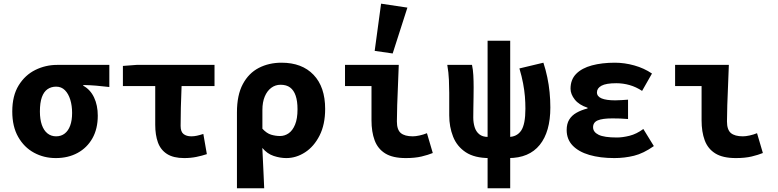

<svg xmlns="http://www.w3.org/2000/svg" viewBox="-20 -850 4240 1047"><path d="M284.1 12Q219.3 12 165.4 -17.3Q111.4 -46.6 79.2 -103.3Q46.9 -159.9 46.9 -242.2Q46.9 -328.1 81.8 -384.5Q116.7 -441 172.7 -468.6Q228.8 -496.1 291.1 -496.1H576.2V-375.5Q535.7 -380.1 504.5 -382.9Q473.3 -385.6 434.3 -386.4V-382.4Q472.6 -361.5 492.9 -318.6Q513.2 -275.7 513.2 -219.2Q513.2 -147.6 484 -95.9Q454.8 -44.2 403.2 -16.1Q351.5 12 284.1 12ZM285.8 -106.6Q313.4 -106.6 332.8 -121.7Q352.3 -136.7 362.7 -165.1Q373.2 -193.5 373.2 -234Q373.2 -273.5 363.3 -306.1Q353.3 -338.7 334.1 -358.1Q314.8 -377.5 286.1 -377.5Q259.3 -377.5 239.2 -363.7Q219.1 -349.9 208.3 -320Q197.6 -290.2 197.6 -242.2Q197.6 -199.3 208.2 -168.8Q218.9 -138.4 238.9 -122.5Q259 -106.6 285.8 -106.6Z M984.7 12Q925.6 12 890.7 -10.4Q855.7 -32.9 841.1 -73.6Q826.5 -114.3 826.5 -169.5V-380.8H650.2V-490.5L724.4 -496.1H1149.8V-380.8H970.2Q967.6 -320.3 966.2 -263.1Q964.9 -206 964.9 -163.5Q964.9 -131.6 980.9 -119.1Q996.9 -106.6 1022.9 -106.6Q1038.6 -106.6 1053.6 -109.9Q1068.6 -113.1 1088.8 -119.6L1108 -9.5Q1081.7 -0.6 1050.6 5.7Q1019.5 12 984.7 12Z M1272.1 176.7V-237.2Q1272.1 -331.5 1304.1 -391.3Q1336 -451 1391.1 -479.6Q1446.2 -508.1 1515.4 -508.1Q1626.8 -508.1 1689.9 -442Q1753.1 -376 1753.1 -255.9Q1753.1 -170.8 1722.6 -110.8Q1692.1 -50.8 1643.6 -19.4Q1595.1 12 1541.1 12Q1507.7 12 1472.6 0.4Q1437.5 -11.1 1410.5 -43.3Q1412.3 -5.2 1414.1 31.6Q1415.8 68.4 1417.5 104.3Q1419.1 140.2 1420.7 176.7ZM1506.8 -108.3Q1532.9 -108.3 1554.4 -123.4Q1575.8 -138.4 1589.1 -170.7Q1602.4 -202.9 1602.4 -254.2Q1602.4 -298.8 1592.2 -328.4Q1582.1 -358 1562 -372.9Q1542 -387.8 1510.1 -387.8Q1481.4 -387.8 1459 -371Q1436.5 -354.2 1423.7 -323.5Q1410.9 -292.8 1410.9 -250.6V-148.1Q1434.4 -122.6 1458.6 -115.5Q1482.8 -108.3 1506.8 -108.3Z M2192.8 12Q2121.5 12 2080.7 -13.3Q2040 -38.6 2022.9 -84.9Q2005.8 -131.1 2005.8 -194V-380.8H1861.4V-496.1H2154.5Q2152.8 -444.9 2150.3 -387.3Q2147.7 -329.7 2146 -277.2Q2144.3 -224.6 2144.3 -188Q2144.3 -142.4 2165.6 -124.5Q2187 -106.6 2231.1 -106.6Q2246.3 -106.6 2267.7 -111.2Q2289 -115.8 2308.2 -123.7L2340 -15.6Q2315 -5.3 2279 3.4Q2242.9 12 2192.8 12ZM2121.3 -558.4 2023.2 -572.6 2058.1 -830 2201.6 -808.5Z M2649.5 12Q2568.1 12 2520 -19.7Q2471.8 -51.5 2450.8 -104.8Q2429.7 -158.1 2429.7 -220.8V-343.6Q2429.7 -373.3 2428 -414.3Q2426.3 -455.2 2419.1 -496.1H2553.9Q2559.4 -471.1 2561.1 -439.9Q2562.8 -408.6 2562.8 -373.7Q2562.8 -351.5 2562.3 -320.7Q2561.8 -289.9 2561.3 -260.1Q2560.8 -230.2 2560.8 -208.8Q2560.8 -181.3 2568.2 -157Q2575.5 -132.7 2593.4 -118Q2611.2 -103.3 2641.7 -103.3ZM2752.9 12 2753.1 -103.3Q2798.2 -103.3 2821.7 -137.5Q2845.1 -171.8 2845.1 -257.4Q2845.1 -290.4 2842.4 -324Q2839.6 -357.7 2832.5 -395.3Q2825.5 -432.8 2812.4 -476.8L2943.2 -508.1Q2956 -469.3 2964.4 -429Q2972.9 -388.7 2977 -347.1Q2981.1 -305.6 2981.1 -263.8Q2981.1 -131.6 2923.2 -59.8Q2865.2 12 2752.9 12ZM2638.9 176.8V-627.8H2762.2V176.8Z M3330.1 12Q3252.6 12 3193.9 -5.1Q3135.2 -22.3 3102.6 -56.4Q3070.1 -90.4 3070.1 -141.2Q3070.1 -174.8 3084 -197.7Q3097.9 -220.6 3123.8 -235.2Q3149.6 -249.9 3184 -258.6V-262.6Q3137.4 -277.9 3114.3 -307.2Q3091.2 -336.6 3091.2 -366.3Q3091.2 -416.3 3122.2 -447.5Q3153.1 -478.7 3207.8 -493.4Q3262.6 -508.1 3332.9 -508.1Q3385.5 -508.1 3438.8 -493.2Q3492.2 -478.3 3535.3 -449L3481.4 -354.3Q3448.7 -376 3413.1 -386.1Q3377.5 -396.2 3340.7 -396.2Q3284.8 -396.2 3260 -382.6Q3235.2 -369 3235.2 -346.2Q3235.2 -324 3260.6 -313.4Q3285.9 -302.8 3335.1 -302.8Q3351.3 -302.8 3369.4 -304.1Q3387.5 -305.5 3404.8 -306.5V-201Q3383.1 -203 3361.3 -203.7Q3339.6 -204.4 3319.4 -204.4Q3265.3 -204.4 3239.7 -193.6Q3214.1 -182.7 3214.1 -156.2Q3214.1 -129.9 3244.3 -115Q3274.5 -100.2 3344.2 -100.2Q3374.7 -100.2 3412.8 -109.6Q3450.9 -119.1 3488.2 -146.6L3545.5 -53.4Q3488.9 -13.4 3437.3 -0.7Q3385.6 12 3330.1 12Z M3992.8 12Q3921.5 12 3880.7 -13.3Q3840 -38.6 3822.9 -84.9Q3805.8 -131.1 3805.8 -194V-380.8H3661.4V-496.1H3954.5Q3952.8 -444.9 3950.3 -387.3Q3947.7 -329.7 3946 -277.2Q3944.3 -224.6 3944.3 -188Q3944.3 -142.4 3965.6 -124.5Q3987 -106.6 4031.1 -106.6Q4046.3 -106.6 4067.7 -111.2Q4089 -115.8 4108.2 -123.7L4140 -15.6Q4115 -5.3 4079 3.4Q4042.9 12 3992.8 12Z"/></svg>

Font: Source Code Pro ExtraLight
Style: Regular
Weight: 200
Monospace: yes
Designer: Paul D. Hunt, Teo Tuominen
Foundry: Adobe
Version: Version 1.026;hotconv 1.1.0;makeotfexe 2.6.0